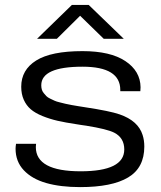

<svg xmlns="http://www.w3.org/2000/svg" viewBox="-20 -745 651 777"><path d="M129.9 -587.9 271 -725.1H338.9L481 -587.9H399.9L304.2 -681.2L210 -587.9ZM304.2 12.2Q225.1 12.2 167.5 -4.2Q109.9 -20.5 76.4 -55.9Q43 -91.3 43 -143.1Q43 -151.4 44.9 -163.1H126Q126 -161.6 125.5 -156.7Q125 -151.9 125 -149.9Q125 -51.8 306.2 -51.8Q482.9 -51.8 482.9 -140.1Q482.9 -187 442.4 -208Q413.6 -222.7 329.1 -236.3Q322.3 -237.3 308.1 -239.3Q296.4 -241.2 290 -242.2Q244.6 -249 212.6 -256.3Q180.7 -263.7 151.4 -275.6Q122.1 -287.6 104.2 -303Q86.4 -318.4 76.2 -341.3Q65.9 -364.3 65.9 -394Q65.9 -462.4 126.5 -500.2Q187 -538.1 314 -538.1Q426.8 -538.1 487.3 -497.8Q547.9 -457.5 548.8 -392.1Q548.8 -383.8 547.9 -376H466.8V-380.9Q466.8 -475.1 314 -475.1Q147 -475.1 147 -399.9Q147 -390.6 149.2 -382.8Q151.4 -375 157 -368.2Q162.6 -361.3 167.7 -356Q172.9 -350.6 183.3 -345.7Q193.8 -340.8 200.9 -337.4Q208 -334 222.4 -330.6Q236.8 -327.1 245.1 -325Q253.4 -322.8 270.8 -319.8Q288.1 -316.9 296.6 -315.4Q305.2 -314 324.2 -311Q424.3 -295.9 463.9 -282.2Q539.1 -256.3 557.1 -198.7Q564 -177.7 564 -151.9Q564 -65.9 498.5 -26.9Q433.1 12.2 304.2 12.2Z"/></svg>

Font: Archivo Expanded Light
Style: Regular
Weight: 300
Width: 7
Designer: Hector Gatti
Foundry: Omnibus-Type
Version: Version 2.001